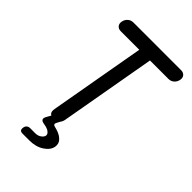

<svg xmlns="http://www.w3.org/2000/svg" viewBox="-270 -834 1141 1141"><g transform="rotate(45 300.0 -263.5)"><path d="M288 -640H133Q113 -640 102.5 -652.5Q92 -665 96 -685Q100 -705 114.5 -717.5Q129 -730 149 -730H549Q569 -730 579.5 -717.5Q590 -705 586 -685Q582 -665 567.5 -652.5Q553 -640 533 -640H378L271 -35Q270 -30 269 -26Q265 -13 258 -5L247 16Q242 25 244.5 30.5Q247 36 256 38Q273 42 289 48Q315 58 330.5 76Q346 94 342 120Q336 154 298.5 178.5Q261 203 207 203H150Q136 203 130.5 196.5Q125 190 127 176Q129 162 137.5 155Q146 148 160 148H202Q224 148 239.5 136.5Q255 125 257 112Q259 95 235 82Q221 75 199 72Q179 69 174.5 59Q170 49 181 31L195 6Q189 3 186 -1Q177 -12 181 -35Z"/></g></svg>

Font: Maple Mono Normal NL
Style: Italic
Weight: 400
Italic angle: -10°
Monospace: yes
Designer: subframe7536
Version: Version 7.000